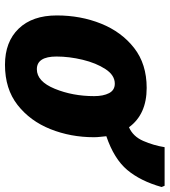

<svg xmlns="http://www.w3.org/2000/svg" viewBox="25 -696 681 771"><g transform="rotate(90 365.5 -310.5)"><path d="M240 10Q337 10 401.5 -40.5Q466 -91 498.5 -172.5Q531 -254 531 -347Q531 -360 529.5 -372.5Q528 -385 527 -397Q618 -428 662.5 -481Q707 -534 731 -619L726 -631H571Q564 -587 546 -545.5Q528 -504 491 -488Q439 -559 333 -559Q237 -559 172.5 -508.5Q108 -458 75 -376Q42 -294 42 -198Q42 -100 95 -45Q148 10 240 10ZM258 -118Q207 -118 207 -197Q207 -248 220 -302Q233 -356 257.5 -393.5Q282 -431 316 -431Q342 -431 354 -408Q366 -385 366 -348Q366 -262 336.5 -190Q307 -118 258 -118Z"/></g></svg>

Font: Noto Sans Display Extra
Style: Italic
Weight: 800
Italic angle: -12°
Designer: Monotype Design Team
Foundry: Monotype Imaging Inc.
Version: Version 1.900